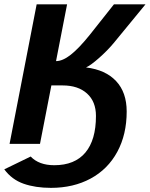

<svg xmlns="http://www.w3.org/2000/svg" viewBox="-29 -679 707 906"><path d="M159.7 0H16.1L144 -658.7H287.6L235.4 -390.6Q266.6 -390.6 304.9 -420.7Q343.3 -450.7 395 -515.1L508.8 -658.7H657.7L507.3 -475.6Q478 -440.4 438.5 -405.5Q398.9 -370.6 377 -360.8Q468.8 -349.6 518.8 -296.4Q568.8 -243.2 568.8 -152.8Q568.8 -44.4 524.4 37.6Q480 119.6 398.7 163.6Q317.4 207.5 211.4 207.5Q138.2 207.5 82.5 188Q26.9 168.5 -8.8 120.1L115.7 59.6Q154.8 100.6 227.1 100.6Q323.7 100.6 373.8 41Q423.8 -18.6 423.8 -131.8Q423.8 -199.7 381.6 -237.8Q339.4 -275.9 266.6 -275.9H213.4Z"/></svg>

Font: Cousine
Style: Bold Italic
Weight: 700
Italic angle: -12°
Monospace: yes
Designer: Steve Matteson
Foundry: Ascender Corporation
Version: Version 1.20